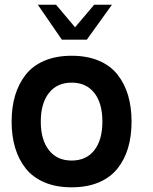

<svg xmlns="http://www.w3.org/2000/svg" viewBox="-20 -779 654 823"><path d="M189.7 -380.4Q154.8 -335.9 154.8 -257.8Q154.8 -179.7 189.7 -135.3Q224.6 -90.8 287.1 -90.8Q349.6 -90.8 384.3 -135Q418.9 -179.2 418.9 -257.8Q418.9 -336.4 384.3 -380.6Q349.6 -424.8 287.1 -424.8Q224.6 -424.8 189.7 -380.4ZM44.9 -145.5Q29.8 -195.8 29.8 -257.8Q29.8 -319.8 44.9 -370.1Q60.1 -420.4 90.3 -459Q120.6 -497.6 170.7 -518.8Q220.7 -540 287.1 -540Q353.5 -540 403.6 -518.8Q453.6 -497.6 483.9 -459Q514.2 -420.4 529.1 -370.1Q543.9 -319.8 543.9 -257.8Q543.9 -195.8 529.1 -145.5Q514.2 -95.2 483.9 -56.9Q453.6 -18.6 403.6 2.7Q353.5 23.9 287.1 23.9Q220.7 23.9 170.7 2.7Q120.6 -18.6 90.3 -56.9Q60.1 -95.2 44.9 -145.5ZM352.1 -608.9H245.1L142.1 -758.8H220.2L301.8 -662.1L383.8 -758.8H460Z"/></svg>

Font: Miedinger*
Style: Bold
Weight: 700
Version: Version 001.000